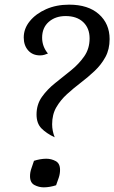

<svg xmlns="http://www.w3.org/2000/svg" viewBox="-20 -794 491 825"><path d="M137 -302Q137 -345 160 -377.5Q183 -410 217 -437Q251 -464 285 -491.5Q319 -519 342 -552Q365 -585 365 -629Q365 -673 337.5 -699Q310 -725 262 -725Q218 -725 189.5 -700Q161 -675 161 -632Q161 -594 186 -564Q179 -561 170.5 -558.5Q162 -556 152 -556Q120 -556 101 -577.5Q82 -599 82 -633Q82 -671 108 -703Q134 -735 178 -754.5Q222 -774 277 -774Q359 -774 405 -733Q451 -692 451 -626Q451 -582 433 -549Q415 -516 387 -489.5Q359 -463 327.5 -439Q296 -415 268 -389.5Q240 -364 222 -333Q204 -302 204 -260Q204 -232 215 -204Q179 -221 158 -242.5Q137 -264 137 -302ZM221 2Q209 6 195 8.5Q181 11 168 11Q147 11 128 1Q109 -9 109 -37Q109 -54 115 -70.5Q121 -87 126 -103Q138 -107 152 -109.5Q166 -112 179 -112Q200 -112 219 -102Q238 -92 238 -64Q238 -47 232.5 -30.5Q227 -14 221 2Z"/></svg>

Font: Merienda Light
Style: Regular
Weight: 300
Designer: Eduardo Rodriguez Tunni
Foundry: Eduardo Rodriguez Tunni
Version: Version 2.001; ttfautohint (v1.8.4.7-5d5b)